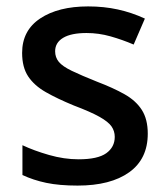

<svg xmlns="http://www.w3.org/2000/svg" viewBox="-20 -569 524 599"><path d="M441 -152Q441 -73 383 -31.5Q325 10 222 10Q165 10 124.5 1.5Q84 -7 50 -23V-116Q86 -99 133 -85.5Q180 -72 225 -72Q285 -72 311.5 -91Q338 -110 338 -142Q338 -160 328 -174.5Q318 -189 290.5 -204.5Q263 -220 210 -240Q159 -261 123 -281.5Q87 -302 68 -330.5Q49 -359 49 -404Q49 -474 105.5 -511.5Q162 -549 255 -549Q304 -549 347.5 -539.5Q391 -530 432 -511L397 -430Q362 -445 325 -455.5Q288 -466 250 -466Q202 -466 177 -451Q152 -436 152 -409Q152 -390 163.5 -376Q175 -362 204 -348Q233 -334 283 -314Q333 -295 368.5 -275Q404 -255 422.5 -226Q441 -197 441 -152Z"/></svg>

Font: Noto Sans Tangsa Medium
Style: Regular
Weight: 500
Version: Version 1.504